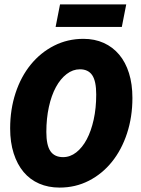

<svg xmlns="http://www.w3.org/2000/svg" viewBox="-20 -838 640 870"><path d="M250 12Q199 12 157.5 -6Q116 -24 87 -58.5Q58 -93 42 -143Q26 -193 26 -256Q26 -342 50.5 -416.5Q75 -491 119.5 -545.5Q164 -600 225 -631Q286 -662 358 -662Q409 -662 450 -643.5Q491 -625 520 -590.5Q549 -556 564.5 -506.5Q580 -457 580 -394Q580 -308 555.5 -233.5Q531 -159 487 -104.5Q443 -50 382.5 -19Q322 12 250 12ZM266 -126Q298 -126 325.5 -147.5Q353 -169 373 -206.5Q393 -244 404.5 -296Q416 -348 416 -410Q416 -470 398 -497Q380 -524 342 -524Q310 -524 282 -502.5Q254 -481 233.5 -443.5Q213 -406 201.5 -353.5Q190 -301 190 -240Q190 -180 208.5 -153Q227 -126 266 -126ZM232 -716 252 -818H552L532 -716Z"/></svg>

Font: Source Code Pro Black
Style: Italic
Weight: 900
Italic angle: -11°
Monospace: yes
Designer: Paul D. Hunt, Teo Tuominen
Foundry: Adobe Systems Incorporated
Version: Version 1.050;PS 1.000;hotconv 16.6.51;makeotf.lib2.5.65220